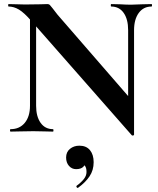

<svg xmlns="http://www.w3.org/2000/svg" viewBox="-20 -645 775 941"><path d="M127 -602 157 -600V-127Q157 -74 179 -43Q201 -12 240 -12Q242 -12 242 -6Q242 0 240 0Q212 0 197 -1L143 -2L81 -1Q64 0 32 0Q29 0 29 -6Q29 -12 32 -12Q76 -12 101.5 -43Q127 -74 127 -127ZM626 18 133 -543Q98 -583 73 -598Q48 -613 22 -613Q20 -613 20 -619Q20 -625 22 -625L64 -624Q77 -623 102 -623L178 -624Q192 -625 212 -625Q220 -625 224 -621Q228 -617 238 -604Q255 -581 262 -573L629 -150L637 15Q637 18 632.5 19Q628 20 626 18ZM637 15 608 -15V-497Q608 -551 586 -582Q564 -613 525 -613Q523 -613 523 -619Q523 -625 525 -625L568 -624Q600 -622 622 -622Q642 -622 678 -624L723 -625Q725 -625 725 -619Q725 -613 723 -613Q683 -613 660 -581.5Q637 -550 637 -497ZM361 276Q357 276 355 271.5Q353 267 356 265Q378 249 391 232.5Q404 216 404 198Q404 176 395.5 167Q387 158 372 156L399 137Q401 184 353 184Q332 184 318 168Q304 152 304 127Q304 100 323 84.5Q342 69 369 69Q403 69 421 91Q439 113 439 150Q439 189 419 219Q399 249 363 275Z"/></svg>

Font: Cormorant Garamond
Style: Bold
Weight: 700
Designer: Christian Thalmann (Catharsis Fonts)
Foundry: Catharsis Fonts
Version: Version 4.000